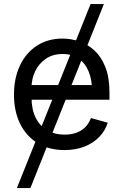

<svg xmlns="http://www.w3.org/2000/svg" viewBox="-20 -748 623 972"><path d="M65.4 204.1 438.5 -727.5H505.9L133.8 204.1ZM306.6 11.7Q227.5 11.7 170.2 -23.4Q112.8 -58.6 81.8 -121.6Q50.8 -184.6 50.8 -268.6Q50.8 -352.5 81.1 -416.5Q111.3 -480.5 166.7 -516.6Q222.2 -552.7 296.4 -552.7Q339.8 -552.7 382.1 -538.3Q424.3 -523.9 458.7 -491.9Q493.2 -460 513.7 -407.7Q534.2 -355.5 534.2 -279.8V-243.2H110.4V-317.4H486.8L445.8 -290Q445.8 -343.8 429 -385.5Q412.1 -427.2 378.9 -450.9Q345.7 -474.6 296.4 -474.6Q247.1 -474.6 211.9 -450.4Q176.8 -426.3 158.2 -387.5Q139.6 -348.6 139.6 -304.2V-254.9Q139.6 -194.3 160.6 -152.1Q181.6 -109.9 219.5 -88.1Q257.3 -66.4 307.1 -66.4Q339.4 -66.4 365.7 -75.7Q392.1 -85 411.1 -103.8Q430.2 -122.6 440.4 -150.4L525.4 -127Q512.7 -85.9 482.4 -54.7Q452.1 -23.4 407.5 -5.9Q362.8 11.7 306.6 11.7Z"/></svg>

Font: Inter Variable LoSnoCo
Style: Regular
Weight: 400
Designer: Rasmus Andersson
Foundry: rsms
Version: Version 4.000;git-a52131595; featfreeze: case,dlig,ss01,ss02